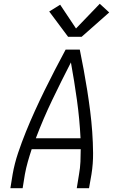

<svg xmlns="http://www.w3.org/2000/svg" viewBox="-20 -998 640 1018"><path d="M35 0 47 -74Q57 -131 76 -187.5Q95 -244 117.5 -299.5Q140 -355 165 -410Q190 -465 216.5 -519Q243 -573 271 -627Q299 -681 328 -735H403Q414 -681 424 -627Q434 -573 442.5 -519Q451 -465 458 -410Q465 -355 469 -299Q473 -243 473.5 -186.5Q474 -130 465 -74L452 0H387L399 -74Q405 -107 406.5 -140.5Q408 -174 408 -207H148Q137 -174 127.5 -140.5Q118 -107 112 -74L100 0ZM170 -265H407Q402 -367 388 -467.5Q374 -568 356 -667Q305 -568 257 -468Q209 -368 170 -265ZM341 -803 241 -937 299 -973 383 -847 509 -978 559 -932 413 -803Z"/></svg>

Font: Iosevka Curly Light Extended
Style: Italic
Weight: 300
Width: 7
Italic angle: -9°
Monospace: yes
Designer: Belleve Invis
Foundry: Belleve Invis
Version: Version 11.1.0; ttfautohint (v1.8.3)